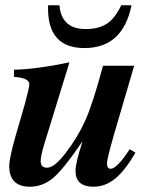

<svg xmlns="http://www.w3.org/2000/svg" viewBox="-20 -698 596 727"><path d="M471 -133 493 -120Q454 -53 416.5 -22Q379 9 334 9Q266 9 266 -51Q266 -82 292 -161H291Q221 -58 181.5 -24.5Q142 9 93 9Q15 9 15 -70Q15 -97 37 -176L74 -304Q91 -366 91 -379Q91 -403 33 -407V-434Q120 -436 243 -462L150 -160Q134 -109 134 -88Q134 -63 158 -63Q186 -63 228 -118Q275 -179 303.5 -243Q332 -307 370 -449H488L410 -183Q385 -95 385 -80Q385 -59 399 -59Q423 -59 471 -133ZM439 -678H478Q445 -516 300 -516Q162 -516 162 -665V-678H205Q213 -588 304 -588Q354 -588 385 -608.5Q416 -629 439 -678Z"/></svg>

Font: STIX
Style: Bold Italic
Weight: 700
Italic angle: -16.33°
Designer: MicroPress Inc., with final additions and corrections provided by Coen Hoffman, Elsevier (retired)
Version: Version 1.1.1